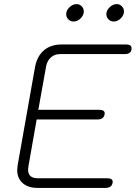

<svg xmlns="http://www.w3.org/2000/svg" viewBox="-20 -917 673 937"><path d="M64 -87Q64 -94 66 -110L151 -590Q161 -643 194.5 -671.5Q228 -700 281 -700H596Q622 -700 622 -681Q622 -653 588 -653H272Q246 -653 228 -636.5Q210 -620 205 -593L167 -381H464Q496 -381 490 -357Q485 -334 456 -334H159L119 -107Q117 -95 117 -89Q117 -47 165 -47H503Q535 -47 529 -23Q524 0 495 0H163Q117 0 90.5 -23.5Q64 -47 64 -87ZM303 -848Q303 -866 319 -881.5Q335 -897 354 -897Q368 -897 378.5 -886.5Q389 -876 389 -861Q389 -843 373.5 -827.5Q358 -812 339 -812Q324 -812 313.5 -822.5Q303 -833 303 -848ZM499 -848Q499 -866 515 -881.5Q531 -897 550 -897Q564 -897 574.5 -886.5Q585 -876 585 -861Q585 -843 569.5 -827.5Q554 -812 535 -812Q520 -812 509.5 -822.5Q499 -833 499 -848Z"/></svg>

Font: Kodchasan ExtraLight
Style: Italic
Weight: 275
Italic angle: -10°
Version: Version 1.000; ttfautohint (v1.6)